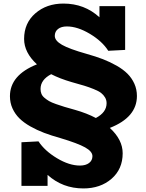

<svg xmlns="http://www.w3.org/2000/svg" viewBox="-20 -720 813 1066"><path d="M740.2 -187Q740.2 -68.8 589.8 -9.8Q661.1 55.7 661.1 130.9Q661.1 218.8 599.4 272.5Q537.6 326.2 442.9 326.2Q327.6 326.2 244.1 251V312H99.1V69.8L193.8 64.9Q228.5 117.7 296.4 158.4Q364.3 199.2 423.8 199.2Q455.6 199.2 474.4 185.1Q493.2 170.9 493.2 147Q493.2 121.1 452.6 98.4Q412.1 75.7 315.9 46.9Q265.1 32.7 225.1 17.6Q185.1 2.4 148.4 -18.3Q111.8 -39.1 87.6 -63Q63.5 -86.9 49.3 -118.2Q35.2 -149.4 35.2 -186Q35.2 -303.2 185.1 -362.8Q113.8 -428.2 113.8 -503.9Q113.8 -591.8 176.3 -646Q238.8 -700.2 332 -700.2Q449.2 -700.2 532.2 -624V-686H674.8V-442.9L581.1 -438Q547.4 -491.2 478.8 -532.2Q410.2 -573.2 351.1 -573.2Q320.3 -573.2 302.2 -559.1Q284.2 -544.9 284.2 -521Q284.2 -494.1 324.2 -471.2Q364.3 -448.2 460.9 -420.9Q511.7 -406.7 551.5 -391.4Q591.3 -376 627.7 -355.2Q664.1 -334.5 688 -310.5Q711.9 -286.6 726.1 -255.1Q740.2 -223.6 740.2 -187ZM397 -109.9Q462.4 -91.3 512.2 -64.9Q571.8 -96.2 571.8 -147Q571.8 -164.6 563.2 -179Q554.7 -193.4 541.3 -203.9Q527.8 -214.4 500.7 -225.3Q473.6 -236.3 448 -244.1Q422.4 -252 377.9 -264.2Q312.5 -283.2 264.2 -308.1Q205.1 -277.3 205.1 -226.1Q205.1 -211.4 210 -199.2Q214.8 -187 227.1 -176.8Q239.3 -166.5 252.7 -158.7Q266.1 -150.9 291.3 -142.1Q316.4 -133.3 338.1 -126.7Q359.9 -120.1 397 -109.9Z"/></svg>

Font: BioRhyme ExtraBold
Style: Regular
Weight: 800
Designer: Aoife Mooney
Foundry: Aoife Mooney Type
Version: Version 1.500;PS 001.500;hotconv 1.0.88;makeotf.lib2.5.64775